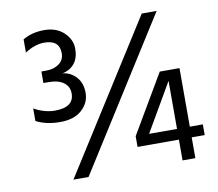

<svg xmlns="http://www.w3.org/2000/svg" viewBox="-79 -808 1023 901"><g transform="rotate(-10 433.0 -357.5)"><path d="M781 0H720V-99H523V-150L687 -429H781V-150H843V-99H781ZM720 -150V-379L587 -150ZM72 -302V-362Q122 -334 171 -334Q262 -334 262 -400Q262 -433 236.5 -452Q211 -471 164 -471H140V-526H164Q200 -526 224.5 -544Q249 -562 249 -594Q249 -657 176 -657Q132 -657 84 -626V-689Q128 -715 186 -715Q244 -715 279.5 -681.5Q315 -648 315 -604Q315 -560 294 -534Q273 -508 236 -500Q273 -497 300 -468Q327 -439 327 -391.5Q327 -344 290 -310.5Q253 -277 186.5 -277Q120 -277 72 -302ZM272 0H200L651 -712H722Z"/></g></svg>

Font: Hind Colombo
Style: Regular
Weight: 400
Designer: Jyotish Sonowal, Aditi Pimprikar
Foundry: Indian Type Foundry
Version: Version 1.000;PS 1.0;hotconv 1.0.86;makeotf.lib2.5.63406; tt